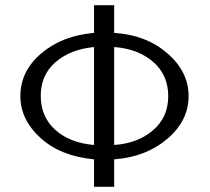

<svg xmlns="http://www.w3.org/2000/svg" viewBox="-20 -715 802 735"><path d="M58 -347Q58 -443 138.5 -511Q219 -579 340 -589V-695H417V-589Q538 -582 620 -511.5Q702 -441 702 -347Q702 -253 620.5 -183.5Q539 -114 417 -105V0H340V-105Q212 -117 135 -187Q58 -257 58 -347ZM340 -160V-535Q249 -526 192.5 -477Q136 -428 136 -348Q136 -268 191.5 -218Q247 -168 340 -160ZM417 -160Q507 -166 565.5 -216Q624 -266 624 -347Q624 -428 566.5 -478Q509 -528 417 -535V-481Z"/></svg>

Font: Coval
Style: ExtraLight
Weight: 250
Foundry: Context Ltd
Version: Version 001.000